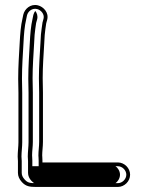

<svg xmlns="http://www.w3.org/2000/svg" viewBox="-20 -720 584 760"><path d="M51 -82.6V-35.7C51 -22.6 56.5 -10.3 66.4 0.5C82.1 17.9 98 20 122.5 20H446.5C472.3 20 495 -2.3 495 -28.5C495 -54.7 472.4 -77 446.5 -77H148V-84.3C148 -96.5 146.8 -104.8 147 -104.8C147 -122.1 150 -138.9 150 -158.5V-353.8C150 -373.3 149.7 -392.6 149 -410.6C149 -457.5 152.5 -503.5 155 -546.8L157 -581.7C159.6 -603.5 159.6 -607.2 162.9 -627.7L166.8 -642C174.3 -670.4 151.8 -693.5 130.3 -698.8C100.9 -706.1 77.5 -684.8 72.2 -662.1L69.2 -647.4C62.1 -618 59.9 -585.6 58 -551.4C55.5 -505.2 52 -458.9 52 -408.1C52.7 -389.7 53 -371.4 53 -352.5V-156.9C53 -139.4 50 -120.1 50 -100.2V-99.9C50.7 -92.3 51 -86.1 51 -82.6ZM66 -82.6C66 -86.6 65.5 -94.1 65 -100.6C65.1 -120.1 68 -137.6 68 -156.9V-352.5C68 -371.4 67.6 -390.4 67 -408.4C67 -459.8 70.5 -504 73 -550.6C74.8 -584.8 77 -615.9 83.8 -644.2L86.8 -658.9C90.5 -674.7 106.9 -689.2 126.8 -684.2C142.4 -680.4 157 -663.6 152.3 -645.9L148.2 -630.8C144.9 -609.7 144.7 -604.8 142 -583L140 -547.6C137.6 -504.4 134 -458.6 134 -410.3C134.7 -391.9 135 -373.4 135 -353.8V-158.5C135 -140 132.1 -125 132 -104C132.1 -100.8 133 -94.8 133 -84.3V-62H446.5C464 -62 480 -46.2 480 -28.5C480 -10.8 464 5 446.5 5H122.5C98.5 5 89.4 3.7 77.5 -9.6C69.4 -18.4 66 -26.9 66 -35.7ZM91 -82.6V-35.7C91 -24.1 95.8 -13.5 104.3 -4.3C109.5 1.5 114 4.1 115.6 4.9C116.6 4.9 119 5 122.5 5H437.1C445 0 455 -13.3 455 -28.5C455 -43.5 445.5 -56.7 437.1 -62H108V-84.3C108 -96.1 106.8 -102.1 107 -105.3C107.1 -122.9 110 -139.7 110 -158.5V-353.8C110 -373.3 109.7 -392.3 109 -410.5C109 -457.9 112.5 -503.8 115 -547.1L117 -582.2C119.7 -604.5 119.6 -607.4 123 -628.9L127 -643.5C130.5 -656.6 126.3 -668.6 119.6 -676.7C116.5 -672.6 113.3 -666.3 112 -660.9L109 -646.2C102.1 -617.2 99.8 -585.3 98 -551.1C95.5 -504.8 92 -459.2 92 -408.2C92.7 -389.9 93 -371.4 93 -352.5V-156.9C93 -138.7 90 -119.6 90 -100.2C90.6 -93 91 -86.3 91 -82.6Z"/></svg>

Font: HoneyBee
Style: Blur
Weight: 700
Foundry: Cannot Into Space Fonts
Version: Version 0.89